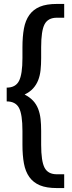

<svg xmlns="http://www.w3.org/2000/svg" viewBox="-20 -740 366 975"><path d="M269 215Q216 215 182.5 201Q149 187 129 159Q109 131 101.5 90Q94 49 94 -5V-75Q94 -159 76.5 -192Q59 -225 14 -225V-295Q59 -295 76.5 -329Q94 -363 94 -445V-500Q94 -554 101.5 -595Q109 -636 129 -664Q149 -692 182.5 -706Q216 -720 269 -720H306V-650H269Q224 -650 206.5 -617Q189 -584 189 -500V-445Q189 -412 186 -384Q183 -356 174 -333Q165 -310 148.5 -291.5Q132 -273 105 -260Q132 -246 148.5 -228Q165 -210 174 -186.5Q183 -163 186 -135.5Q189 -108 189 -75V-5Q189 79 206.5 112Q224 145 269 145H306V215Z"/></svg>

Font: Hermeneus One
Style: Regular
Weight: 400
Designer: Rodrigo Fuenzalida, Pablo Impallari
Foundry: Pablo Impallari, Rodrigo Fuenzalida
Version: Version 1.002; ttfautohint (v0.93) -l 8 -r 50 -G 200 -x 14 -